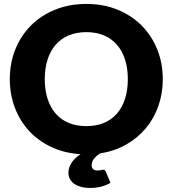

<svg xmlns="http://www.w3.org/2000/svg" viewBox="-20 -756 854 950"><path d="M201.5 -364.5Q201.5 -310 215.5 -266.8Q229.5 -223.5 255.8 -193.5Q282 -163.5 320.2 -147.8Q358.5 -132 407.5 -132Q456 -132 494 -147.8Q532 -163.5 558.2 -193.5Q584.5 -223.5 598.5 -266.8Q612.5 -310 612.5 -364.5Q612.5 -418.5 598.5 -461.8Q584.5 -505 558.2 -535Q532 -565 494 -581Q456 -597 407.5 -597Q358.5 -597 320.2 -581Q282 -565 255.8 -535Q229.5 -505 215.5 -461.8Q201.5 -418.5 201.5 -364.5ZM526.5 148.5Q509 159.5 483 166.8Q457 174 427.5 174Q401 174 380.5 168.2Q360 162.5 346.2 152.5Q332.5 142.5 325.5 128.8Q318.5 115 318.5 99Q318.5 75 332.8 51.5Q347 28 378.5 7Q299.5 2 234.8 -28.2Q170 -58.5 124.2 -108Q78.5 -157.5 53.5 -223.2Q28.5 -289 28.5 -364.5Q28.5 -443.5 55.8 -511.5Q83 -579.5 132.8 -629.5Q182.5 -679.5 252.5 -708Q322.5 -736.5 407.5 -736.5Q492.5 -736.5 562.2 -707.8Q632 -679 681.5 -629Q731 -579 758.2 -511Q785.5 -443 785.5 -364.5Q785.5 -293.5 763.5 -231.2Q741.5 -169 701 -120.8Q660.5 -72.5 603.2 -40.2Q546 -8 475.5 3Q458 13.5 445.8 28.5Q433.5 43.5 433.5 61Q433.5 73 440.2 80.2Q447 87.5 460.5 87.5Q468 87.5 472.5 87Q477 86.5 480 85.8Q483 85 485 84.2Q487 83.5 489.5 83.5Q500 83.5 503.5 93.5Z"/></svg>

Font: Lato 2
Style: Regular
Weight: 900
Designer: Lukasz Dziedzic with Adam Twardoch and Botio Nikoltchev
Foundry: tyPoland Lukasz Dziedzic
Version: Version 2.015; 2015-08-06; http://www.latofonts.com/